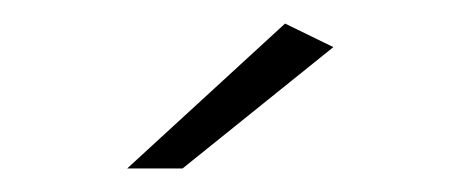

<svg xmlns="http://www.w3.org/2000/svg" viewBox="-20 -763 390 163"><path d="M222 -743 263 -723 135 -620H88Z"/></svg>

Font: Montserrat Ultra Light
Style: Regular
Weight: 200
Designer: Julieta Ulanovsky
Foundry: Julieta Ulanovsky
Version: Version 3.100;PS 003.100;hotconv 1.0.88;makeotf.lib2.5.64775